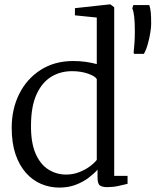

<svg xmlns="http://www.w3.org/2000/svg" viewBox="-20 -839 705 870"><path d="M248.5 11Q205.5 11 166.5 -5.5Q127.5 -22 97.5 -55.8Q67.5 -89.5 50.2 -140.2Q33 -191 33 -260Q33 -345 67.2 -413.5Q101.5 -482 164.2 -522.2Q227 -562.5 312 -562.5Q342.5 -562.5 369.8 -558.5Q397 -554.5 418.5 -548.5V-759.5L319.5 -769.5V-802L475.5 -819H480.5L497.5 -806V-42H558V-6Q539 -1.5 515.5 3.8Q492 9 465.5 9Q444 9 433 1.5Q422 -6 422 -34V-70Q405.5 -51.5 380.5 -32.8Q355.5 -14 322.5 -1.5Q289.5 11 248.5 11ZM279.5 -48Q311 -48 338.5 -58.8Q366 -69.5 386.8 -84.8Q407.5 -100 418.5 -114.5V-481Q410 -494.5 378 -505.5Q346 -516.5 306.5 -516.5Q253 -516.5 211.5 -490.8Q170 -465 145.5 -411.2Q121 -357.5 120.5 -273Q119.5 -193 141.2 -143.2Q163 -93.5 199.5 -70.8Q236 -48 279.5 -48ZM632 -595H588L585.5 -600.5Q588 -622 589.5 -646.2Q591 -670.5 591 -699Q591 -737.5 588.2 -762.5Q585.5 -787.5 579.5 -801L584 -816H656.5Q661.5 -801.5 663.2 -783Q665 -764.5 665 -731Q665 -716 661 -690.5Q657 -665 649.5 -638.5Q642 -612 632 -595Z"/></svg>

Font: Merriweather 36pt Light
Style: Regular
Weight: 300
Designer: Eben Sorkin
Foundry: Eben Sorkin
Version: Version 2.100